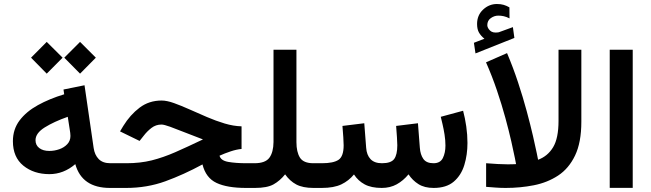

<svg xmlns="http://www.w3.org/2000/svg" viewBox="-20 -925 3204 945"><path d="M374 -718.8 451.7 -641.1 374 -562.5 296.4 -641.1ZM210 -718.8 288.1 -641.1 210 -562.5 132.8 -641.1ZM521.5 0Q383.3 0 350.6 -117.2Q293 -67.9 223.1 -67.9Q146.5 -67.9 95 -109.6Q43.5 -151.4 43.5 -230Q43.5 -288.6 76.4 -332.3Q109.4 -376 166.5 -407.5Q223.6 -439 295.9 -460.9L292.5 -484.4L396 -505.4L440.9 -196.8Q445.8 -162.6 465.8 -142.1Q485.8 -121.6 523.4 -121.6H538.6V0ZM326.7 -255.9Q326.7 -262.7 325.7 -270.8Q324.7 -278.8 323.2 -287.6L313.5 -350.1Q245.6 -326.2 200.2 -297.9Q154.8 -269.5 154.8 -234.9Q154.8 -210.4 173.3 -196.3Q191.9 -182.1 222.7 -182.1Q247.6 -182.1 271.5 -190.4Q295.4 -198.7 311 -215.3Q326.7 -231.9 326.7 -255.9Z M1168.9 -303.2V-191.9Q1143.6 -189.5 1115 -179.9Q1086.4 -170.4 1060.5 -158.7Q1066.4 -134.8 1103.3 -128.2Q1140.1 -121.6 1193.4 -121.6H1220.2V0H1191.4Q1098.1 0 1045.7 -24.7Q993.2 -49.3 976.6 -115.7Q883.8 -65.4 793.7 -32.7Q703.6 0 600.6 0H519V-121.6H602.1Q670.4 -121.6 726.8 -135.7Q783.2 -149.9 842.8 -176Q902.3 -202.1 979 -238.8Q930.7 -256.8 888.7 -273.7Q846.7 -290.5 816.9 -301.3Q787.1 -312 774.9 -312Q747.1 -312 725.3 -295.2Q703.6 -278.3 688 -257.8L667 -231.4L570.8 -278.3L586.9 -305.2Q620.6 -359.9 667 -395Q713.4 -430.2 775.4 -430.2Q801.3 -430.2 836.7 -417.5Q872.1 -404.8 913.6 -386.2Q955.1 -367.7 998.8 -348.9Q1042.5 -330.1 1085.9 -317.1Q1129.4 -304.2 1168.9 -303.2Z M1326.2 -226.1V-680.2H1439V-225.6Q1439 -176.8 1456.3 -149.2Q1473.6 -121.6 1522.5 -121.6H1538.1V0H1523.4Q1470.2 0 1438.2 -17.1Q1406.2 -34.2 1383.3 -66.9Q1357.9 -35.2 1326.4 -17.6Q1294.9 0 1234.9 0H1200.7V-121.6H1232.4Q1286.1 -121.6 1305.9 -148.7Q1325.7 -175.8 1326.2 -226.1Z M1858.9 0Q1807.1 0 1774.7 -17.6Q1742.2 -35.2 1722.2 -66.4Q1696.8 -35.2 1660.2 -17.6Q1623.5 0 1563.5 0H1518.6V-121.6H1564.5Q1621.1 -121.6 1646.2 -138.4Q1671.4 -155.3 1671.4 -210Q1671.4 -221.7 1669.7 -249.3Q1668 -276.9 1665.5 -305.2L1772.9 -318.4L1782.2 -197.8Q1784.7 -162.1 1803.7 -141.8Q1822.8 -121.6 1859.9 -121.6Q1904.8 -121.6 1920.2 -142.6Q1935.5 -163.6 1935.5 -210Q1935.5 -221.2 1933.8 -249Q1932.1 -276.9 1929.7 -305.2L2037.1 -318.4L2046.4 -197.8Q2048.8 -164.1 2063.7 -142.8Q2078.6 -121.6 2113.8 -121.6Q2147 -121.6 2159.7 -147.2Q2172.4 -172.9 2172.4 -208.5Q2172.4 -234.9 2168 -262.7Q2163.6 -290.5 2158 -314Q2152.3 -337.4 2149.4 -350.1L2259.3 -379.9Q2269 -343.8 2274.9 -302.7Q2280.8 -261.7 2280.8 -221.2Q2280.8 -163.6 2265.4 -113Q2250 -62.5 2213.6 -31.2Q2177.2 0 2114.3 0Q2069.3 0 2039.8 -18.6Q2010.3 -37.1 1990.7 -66.9Q1964.8 -35.6 1932.6 -17.8Q1900.4 0 1858.9 0Z M2364.3 -734.4Q2347.7 -747.6 2337.9 -763.9Q2328.1 -780.3 2328.1 -807.1Q2328.1 -850.1 2357.7 -877.7Q2387.2 -905.3 2425.8 -905.3Q2444.8 -905.3 2459 -901.1Q2473.1 -897 2487.3 -888.7L2487.8 -834.5Q2472.7 -842.3 2459.5 -845.2Q2446.3 -848.1 2432.6 -848.1Q2413.1 -848.1 2395.8 -835.9Q2378.4 -823.7 2378.4 -800.8Q2378.9 -787.1 2392.1 -774.4Q2405.3 -761.7 2431.6 -765.6Q2432.1 -765.6 2436 -766.6L2504.4 -791.5L2511.7 -738.3L2320.3 -662.1L2312.5 -714.4ZM2468.8 0Q2444.8 0 2420.9 -1.7Q2397 -3.4 2372.6 -5.4V-121.6Q2402.8 -119.1 2429.7 -117.7Q2456.5 -116.2 2478.5 -116.2Q2491.2 -116.2 2501.7 -116.5Q2512.2 -116.7 2520 -117.2Q2520 -117.2 2514.2 -147.2Q2508.3 -177.2 2496.6 -228.8Q2484.9 -280.3 2467.3 -345Q2449.7 -409.7 2425.8 -480.2Q2401.9 -550.8 2372.1 -618.2L2475.6 -663.6Q2505.4 -593.3 2529.8 -519.5Q2554.2 -445.8 2572.5 -377.7Q2590.8 -309.6 2603.3 -255.6Q2615.7 -201.7 2622.1 -170.2Q2628.4 -138.7 2628.4 -138.7Q2675.8 -156.2 2702.4 -200.4Q2729 -244.6 2729 -330.1V-680.2H2841.3V-326.2Q2841.3 -224.1 2810.5 -159.9Q2779.8 -95.7 2727.1 -61Q2674.3 -26.4 2607.7 -13.2Q2541 0 2468.8 0Z M3094.2 -680.2V-0.5H2981V-680.2Z"/></svg>

Font: Vazirmatn UI NL SemiBold
Style: Regular
Weight: 600
Designer: Saber Rastikerdar
Foundry: Saber Rastikerdar
Version: Version 33.003